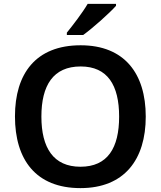

<svg xmlns="http://www.w3.org/2000/svg" viewBox="-20 -958 827 988"><path d="M577 -928V-938H431C405 -893 354 -827 324 -790V-778H408C457 -813 543 -890 577 -928ZM730 -358C730 -580 620 -725 395 -725C164 -725 57 -579 57 -359C57 -137 164 10 394 10C620 10 730 -137 730 -358ZM193 -358C193 -519 254 -616 395 -616C534 -616 593 -519 593 -358C593 -197 534 -100 394 -100C255 -100 193 -197 193 -358Z"/></svg>

Font: Noto Sans Khmer UI SemiBold
Style: Regular
Weight: 600
Designer: Danh Hong and the Monotype Design Team
Foundry: Monotype Imaging Inc.
Version: Version 2.002